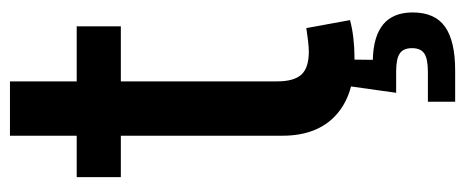

<svg xmlns="http://www.w3.org/2000/svg" viewBox="-289 -423 916 378"><g transform="rotate(-90 169.0 -234.0)"><path d="M306.2 -541V-454.1H9.3V-541ZM90.8 -672.4H197.8V-146Q197.8 -113.3 211.2 -98.6Q224.6 -84 256.3 -84Q265.1 -84 279.1 -85.7Q293 -87.4 302.7 -88.9L318.4 -2.9Q302.2 1.5 283 3.7Q263.7 5.9 245.1 5.9Q170.9 5.9 130.9 -31Q90.8 -67.9 90.8 -136.2ZM157.7 204.1V150.4H216.8Q242.2 150.4 252.7 143.3Q263.2 136.2 263.2 119.1Q263.2 102.1 252.7 95Q242.2 87.9 216.8 87.9H175.3L190.9 -22.9H240.7V0L240.2 42Q286.6 43 310.1 62.5Q333.5 82 333.5 120.6Q333.5 164.1 305.4 184.1Q277.3 204.1 219.2 204.1Z"/></g></svg>

Font: Inter 17pt Medium
Style: Regular
Weight: 500
Version: Version 4.001;git-66647c0bb